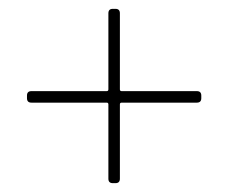

<svg xmlns="http://www.w3.org/2000/svg" viewBox="-20 -541 516 434"><path d="M435 -325V-319Q435 -309 425 -309H255Q251 -309 251 -305V-137Q251 -127 241 -127H235Q225 -127 225 -137V-305Q225 -309 221 -309H51Q41 -309 41 -319V-325Q41 -335 51 -335H221Q225 -335 225 -339V-511Q225 -521 235 -521H241Q251 -521 251 -511V-339Q251 -335 255 -335H425Q435 -335 435 -325Z"/></svg>

Font: Barlow Semi Condensed Thin
Style: Regular
Weight: 250
Width: 4
Designer: Jeremy Tribby
Foundry: Tribby Type
Version: Version 1.408